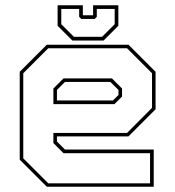

<svg xmlns="http://www.w3.org/2000/svg" viewBox="-20 -710 666 730"><path d="M468.5 -540 571.5 -437V-294.5L468.5 -191.5H196.5V-172L227 -141.5H564.5V0H158L55 -103V-437L158 -540ZM405.5 -412 444 -373.5V-343L415 -314H183V-373.5L221.5 -412ZM463 -526.5H163.5L68.5 -431.5V-108L163.5 -13H550.5V-127.5H221.5L183 -166V-204.5H463L558 -300V-431.5ZM399.5 -398.5H227L196.5 -368V-328H409.5L430.5 -349V-368ZM255 -556 199 -612V-690H295V-652H334V-690H430V-612L374 -556ZM261 -570H368L416 -618V-676H348V-646L340 -638H289L281 -646V-676H213V-618Z"/></svg>

Font: Tourney Thin Thin
Style: Regular
Weight: 250
Version: Version 1.015